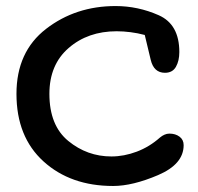

<svg xmlns="http://www.w3.org/2000/svg" viewBox="-20 -600 651 632"><path d="M360.4 -580.1Q434.1 -580.1 502.2 -550Q570.3 -520 570.3 -428.7Q570.3 -399.9 559.1 -380.1Q547.9 -360.4 522.9 -360.4Q486.3 -360.4 476.1 -403.1Q465.8 -445.8 456.5 -484.9Q432.6 -491.2 409.4 -494.1Q386.2 -497.1 363.8 -497.1Q269.5 -497.1 206.1 -442.1Q142.6 -387.2 142.6 -291Q142.6 -187 204.8 -136Q267.1 -85 346.7 -85Q388.2 -85 430.2 -100.8Q472.2 -116.7 506.8 -147.5Q513.7 -153.3 521.5 -156.7Q529.3 -160.2 537.6 -160.2Q557.6 -160.2 571 -150.1Q584.5 -140.1 584.5 -122.1Q584.5 -59.6 500.5 -23.7Q416.5 12.2 352.5 12.2Q212.4 12.2 123.3 -68.6Q34.2 -149.4 34.2 -291Q34.2 -429.7 131.6 -504.9Q229 -580.1 360.4 -580.1Z"/></svg>

Font: Cutive
Style: Regular
Weight: 400
Designer: Vernon Adams
Version: Version 1.002